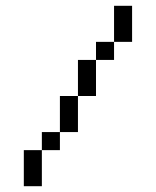

<svg xmlns="http://www.w3.org/2000/svg" viewBox="-20 -645 540 665"><path d="M62.5 -125Q62.5 -125 62.5 0H125Q125 0 125 -125ZM125 -125H187.5V-187.5H125ZM187.5 -187.5H250Q250 -187.5 250 -312.5H187.5Q187.5 -312.5 187.5 -187.5ZM250 -312.5H312.5Q312.5 -312.5 312.5 -437.5H250Q250 -437.5 250 -312.5ZM312.5 -437.5H375V-500H312.5ZM375 -500H437.5Q437.5 -500 437.5 -625H375Q375 -625 375 -500Z"/></svg>

Font: CalcUnifontExMono
Style: Regular
Weight: 500
Version: Version 15.0.06